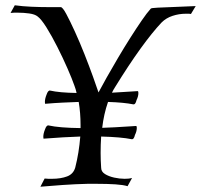

<svg xmlns="http://www.w3.org/2000/svg" viewBox="-20 -696 761 727"><path d="M133 11 149 -20Q157 -19 163.5 -19Q170 -19 177 -19Q210 -19 234 -28Q258 -37 265 -62Q279 -117 284 -179Q253 -178 218.5 -176Q184 -174 146 -171Q144 -170 144 -178Q144 -190 150 -205Q156 -223 164 -221Q204 -212 285 -211Q285 -217 285 -222Q285 -269 278 -310Q250 -309 218 -307.5Q186 -306 152 -303Q150 -302 150 -310Q150 -322 156 -337Q162 -355 170 -353Q205 -345 270 -344Q267 -358 262 -371Q253 -397 235.5 -437Q218 -477 197 -518.5Q176 -560 156 -592Q136 -624 122 -634Q112 -642 91 -645Q70 -648 48 -648Q41 -648 34 -648Q27 -648 20 -647L36 -676Q65 -672 98.5 -670.5Q132 -669 165 -669H210Q217 -669 231 -643Q245 -617 263.5 -576.5Q282 -536 300 -490.5Q318 -445 332 -406Q346 -367 353 -346Q365 -369 384.5 -403.5Q404 -438 427 -477Q450 -516 473.5 -553Q497 -590 517 -619Q537 -648 549 -661Q551 -665 558.5 -665.5Q566 -666 577 -667L721 -673L703 -643Q699 -644 693.5 -644Q688 -644 683 -644Q658 -644 633.5 -636Q609 -628 592 -611Q557 -574 512.5 -512.5Q468 -451 415 -365Q409 -356 404 -345Q412 -346 420 -346Q458 -348 477.5 -349.5Q497 -351 501 -351Q504 -351 504 -344Q504 -331 497 -317Q493 -299 484 -301Q450 -308 389 -310Q381 -287 375.5 -262.5Q370 -238 367 -212Q389 -213 414 -214Q452 -216 471.5 -217.5Q491 -219 495 -219Q498 -219 498 -212Q498 -199 491 -185Q487 -167 478 -169Q439 -177 363 -179Q361 -149 361 -117Q361 -103 361.5 -89Q362 -75 363 -61Q363 -46 377.5 -37Q392 -28 412.5 -23.5Q433 -19 452 -19Q470 -19 480 -22L463 9Q447 4 417 2Q387 0 344 0H312Q267 1 216.5 4.5Q166 8 133 11Z"/></svg>

Font: Luxurious Roman
Style: Regular
Weight: 400
Designer: Robert E. Leuschke
Foundry: Robert E. Leuschke
Version: Version 1.010; ttfautohint (v1.8.3)